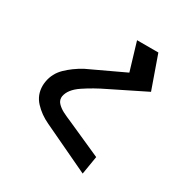

<svg xmlns="http://www.w3.org/2000/svg" viewBox="-172 -853 944 995"><g transform="rotate(30 300.0 -355.0)"><path d="M481 -94.5 463 14.5 179 -120Q127.5 -144 91.5 -182.8Q55.5 -221.5 55.5 -276Q55.5 -287.5 58 -302.5Q67 -354.5 105.2 -392Q143.5 -429.5 197 -459L411 -559.5L361.5 -725H489L558 -529.5L355 -429Q289 -397.5 233.8 -360.5Q178.5 -323.5 170.5 -279Q170 -276 170 -271Q170 -252 185 -237Q200 -222 220.8 -211.2Q241.5 -200.5 276 -186Z"/></g></svg>

Font: JuliaMono BoldItalic
Style: Regular
Weight: 700
Italic angle: -9°
Monospace: yes
Designer: cormullion
Foundry: corm
Version: Version 0.049; ttfautohint (v1.8.4)